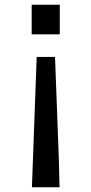

<svg xmlns="http://www.w3.org/2000/svg" viewBox="-20 -577 383 806"><path d="M231 -557H113V-433H231ZM134 -338 114 209H230L227 91L211 -338Z"/></svg>

Font: Spoqa Han Sans Neo Medium
Style: Regular
Weight: 500
Designer: [Spoqa Han Sans Neo] Dong-huui Kim ___ Younghwa Kang ___ Yujin Lee ___ [Noto Sans] Ryoko NISHIZUKA ____ (kana & ideograp
Foundry: Spoqa (http://www.spoqa-han-sans.com)
Version: Version 1.100;hotconv 1.0.109;makeotfexe 2.5.65596